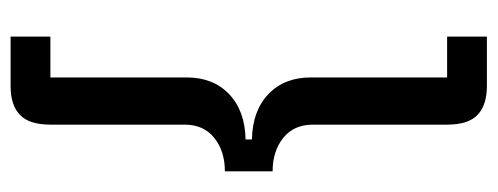

<svg xmlns="http://www.w3.org/2000/svg" viewBox="-308 -492 938 362"><g transform="rotate(-90 161.0 -311.0)"><path d="M180 138Q144 138 125.5 120.5Q107 103 107 63V-190Q107 -226 82 -246Q57 -266 19 -266V-356Q57 -356 82 -376Q107 -396 107 -432V-685Q107 -725 125.5 -742.5Q144 -760 179 -760H273V-685H196V-428Q196 -378 164.5 -348Q133 -318 79 -317V-305Q133 -304 164.5 -274Q196 -244 196 -194V63H273V138Z"/></g></svg>

Font: IBM Plex Sans Cond Medm
Style: Regular
Weight: 500
Width: 3
Designer: Mike Abbink, Paul van der Laan, Pieter van Rosmalen
Foundry: Bold Monday
Version: Version 1.3